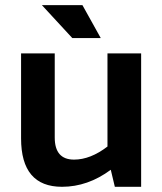

<svg xmlns="http://www.w3.org/2000/svg" viewBox="-20 -718 623 738"><path d="M522.5 -512.7V0H421.4L405.8 -65.4Q317.4 0 218.3 0Q61 0 61 -186V-512.7H190.4V-189.5Q190.4 -104.5 264.6 -104.5Q327.6 -104.5 393.1 -154.8V-512.7ZM367.2 -571.8H257.8L141.1 -698.2H296.9Z"/></svg>

Font: Voltera
Style: Bold
Weight: 700
Designer: Bernd Montag
Version: Version 1.301